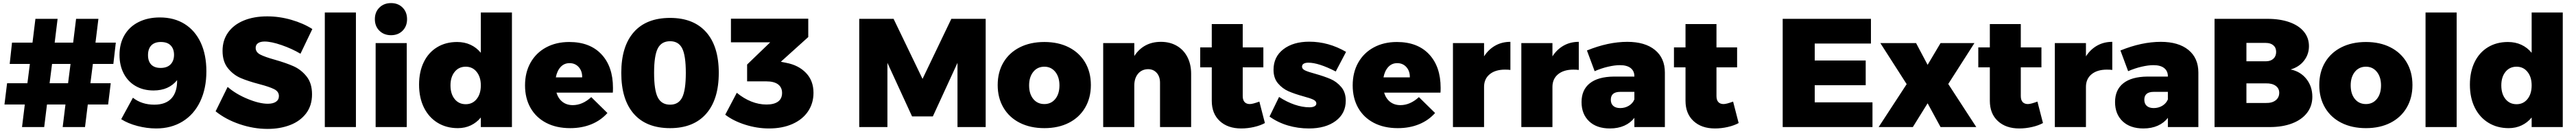

<svg xmlns="http://www.w3.org/2000/svg" viewBox="-20 -823 16726 855"><path d="M716 -409H583L567 -284H699L682 -146H550L532 0H387L405 -146H285L267 0H123L141 -146H9L26 -284H158L174 -409H43L58 -547H191L210 -701H354L335 -547H455L474 -701H619L600 -547H732ZM422 -284 438 -409H318L302 -284Z M982 -145Q1056 -145 1093.5 -186Q1131 -227 1130 -304Q1076 -237 977 -237Q911 -237 861 -265.5Q811 -294 783.5 -346.5Q756 -399 756 -467Q756 -541 788.5 -596Q821 -651 880.5 -680.5Q940 -710 1018 -710Q1111 -710 1179 -667.5Q1247 -625 1283.5 -546.5Q1320 -468 1320 -361Q1320 -250 1280 -166Q1240 -82 1166 -36.5Q1092 9 994 9Q934 9 872.5 -7Q811 -23 767 -51L843 -190Q900 -145 982 -145ZM941 -466Q941 -426 962 -404.5Q983 -383 1023 -383Q1065 -383 1087.5 -406Q1110 -429 1110 -468Q1110 -506 1088.5 -528.5Q1067 -551 1024 -551Q984 -551 962.5 -529Q941 -507 941 -466Z M1698 -554Q1671 -554 1655.5 -543.5Q1640 -533 1640 -513Q1640 -485 1670 -469.5Q1700 -454 1765 -436Q1839 -415 1887 -393.5Q1935 -372 1970.5 -328Q2006 -284 2006 -212Q2006 -139 1967.5 -88.5Q1929 -38 1863.5 -13Q1798 12 1717 12Q1627 12 1536.5 -18.5Q1446 -49 1380 -102L1458 -260Q1511 -214 1587.5 -182.5Q1664 -151 1719 -151Q1753 -151 1772 -164Q1791 -177 1791 -201Q1791 -230 1760 -245.5Q1729 -261 1664 -278Q1591 -297 1543 -317.5Q1495 -338 1460 -381Q1425 -424 1425 -494Q1425 -562 1461 -612.5Q1497 -663 1562.5 -690Q1628 -717 1715 -717Q1794 -717 1872 -694.5Q1950 -672 2008 -635L1931 -475Q1875 -508 1808 -531Q1741 -554 1698 -554Z M2089 -742H2291V0H2089Z M2419 -544H2621V0H2419ZM2623 -699Q2623 -653 2594 -624Q2565 -595 2519 -595Q2473 -595 2443.5 -624Q2414 -653 2414 -699Q2414 -745 2443.5 -774Q2473 -803 2519 -803Q2565 -803 2594 -774Q2623 -745 2623 -699Z M3304 -742V0H3102V-62Q3075 -29 3037 -11Q2999 7 2953 7Q2878 7 2821 -28Q2764 -63 2732.5 -126.5Q2701 -190 2701 -275Q2701 -358 2731.5 -420.5Q2762 -483 2818 -517Q2874 -551 2948 -551Q2996 -551 3035 -533Q3074 -515 3102 -481V-742ZM3102 -270Q3102 -324 3075 -357.5Q3048 -391 3004 -391Q2959 -391 2932 -357.5Q2905 -324 2905 -270Q2905 -215 2932 -181.5Q2959 -148 3004 -148Q3048 -148 3075 -181.5Q3102 -215 3102 -270Z M3960 -254Q3960 -233 3959 -223H3593Q3605 -184 3632.5 -163Q3660 -142 3699 -142Q3762 -142 3819 -194L3924 -91Q3881 -43 3819.5 -18Q3758 7 3682 7Q3592 7 3526 -27.5Q3460 -62 3424.5 -124.5Q3389 -187 3389 -270Q3389 -354 3425 -417.5Q3461 -481 3526 -516Q3591 -551 3676 -551Q3810 -551 3885 -471.5Q3960 -392 3960 -254ZM3678 -414Q3643 -414 3620 -389Q3597 -364 3589 -322H3760Q3761 -362 3738 -388Q3715 -414 3678 -414Z M4647 -351Q4647 -179 4565 -86Q4483 7 4331 7Q4177 7 4095.5 -85.5Q4014 -178 4014 -351Q4014 -523 4095.5 -615Q4177 -707 4331 -707Q4483 -707 4565 -615Q4647 -523 4647 -351ZM4227 -351Q4227 -239 4251 -192Q4275 -145 4331 -145Q4386 -145 4409.5 -192Q4433 -239 4433 -351Q4433 -463 4409.5 -509.5Q4386 -556 4331 -556Q4275 -556 4251 -509.5Q4227 -463 4227 -351Z M5262 -222Q5262 -154 5226.5 -101.5Q5191 -49 5125.5 -20Q5060 9 4973 9Q4895 9 4818 -15.5Q4741 -40 4689 -80L4764 -222Q4809 -185 4858 -165.5Q4907 -146 4957 -146Q5006 -146 5032 -165Q5058 -184 5058 -221Q5058 -257 5032 -276.5Q5006 -296 4956 -296H4831V-405L4981 -549H4726V-702H5228V-583L5050 -423L5085 -416Q5165 -401 5213.5 -350.5Q5262 -300 5262 -222Z M5559 -701H5782L5970 -312L6157 -701H6380V0H6197V-416L6037 -69H5902L5742 -416V0H5559Z M7063 -272Q7063 -189 7025.5 -125.5Q6988 -62 6920 -27.5Q6852 7 6761 7Q6670 7 6601.5 -27.5Q6533 -62 6495.5 -125.5Q6458 -189 6458 -272Q6458 -356 6495.5 -419Q6533 -482 6601.5 -516.5Q6670 -551 6761 -551Q6852 -551 6920 -516.5Q6988 -482 7025.5 -419Q7063 -356 7063 -272ZM6662 -270Q6662 -215 6689 -182Q6716 -149 6761 -149Q6805 -149 6832 -182Q6859 -215 6859 -270Q6859 -324 6832 -357.5Q6805 -391 6761 -391Q6716 -391 6689 -357.5Q6662 -324 6662 -270Z M7714 -345V0H7512V-287Q7512 -327 7490.5 -351Q7469 -375 7434 -375Q7393 -374 7369 -345Q7345 -316 7345 -269V0H7143V-544H7345V-460Q7374 -505 7417.5 -528.5Q7461 -552 7518 -552Q7576 -552 7620.5 -526.5Q7665 -501 7689.5 -454Q7714 -407 7714 -345Z M8193 -26Q8164 -10 8122.5 -0.5Q8081 9 8039 9Q7952 9 7900 -39Q7848 -87 7848 -170V-387H7773V-516H7848V-667H8049V-516H8183V-387H8049V-201Q8049 -175 8061 -162Q8073 -149 8095 -149Q8114 -149 8157 -165Z M8475 -417Q8456 -417 8445 -410.5Q8434 -404 8434 -391Q8434 -376 8454.5 -366.5Q8475 -357 8520 -345Q8580 -328 8619.5 -311Q8659 -294 8688.5 -259.5Q8718 -225 8718 -171Q8718 -88 8652.5 -39.5Q8587 9 8479 9Q8407 9 8341.5 -10.5Q8276 -30 8223 -68L8285 -195Q8336 -162 8386.5 -145Q8437 -128 8482 -128Q8503 -128 8515 -134.5Q8527 -141 8527 -153Q8527 -168 8507.5 -177.5Q8488 -187 8443 -199Q8385 -215 8346 -232Q8307 -249 8278 -283Q8249 -317 8249 -371Q8249 -455 8313 -504Q8377 -553 8481 -553Q8606 -553 8720 -487L8653 -360Q8542 -417 8475 -417Z M9334 -254Q9334 -233 9333 -223H8967Q8979 -184 9006.5 -163Q9034 -142 9073 -142Q9136 -142 9193 -194L9298 -91Q9255 -43 9193.5 -18Q9132 7 9056 7Q8966 7 8900 -27.5Q8834 -62 8798.5 -124.5Q8763 -187 8763 -270Q8763 -354 8799 -417.5Q8835 -481 8900 -516Q8965 -551 9050 -551Q9184 -551 9259 -471.5Q9334 -392 9334 -254ZM9052 -414Q9017 -414 8994 -389Q8971 -364 8963 -322H9134Q9135 -362 9112 -388Q9089 -414 9052 -414Z M9787 -552V-370Q9775 -372 9752 -372Q9689 -372 9652.5 -342Q9616 -312 9616 -260V0H9414V-544H9616V-458Q9645 -503 9688.5 -527.5Q9732 -552 9787 -552Z M10231 -552V-370Q10219 -372 10196 -372Q10133 -372 10096.5 -342Q10060 -312 10060 -260V0H9858V-544H10060V-458Q10089 -503 10132.5 -527.5Q10176 -552 10231 -552Z M10790 -353V0H10592V-60Q10567 -27 10526.5 -9Q10486 9 10433 9Q10347 9 10298 -37.5Q10249 -84 10249 -162Q10249 -241 10302.5 -283.5Q10356 -326 10459 -327H10592V-329Q10592 -363 10568 -382Q10544 -401 10498 -401Q10465 -401 10421.5 -391Q10378 -381 10334 -362L10284 -496Q10422 -552 10546 -552Q10661 -552 10725.5 -499.5Q10790 -447 10790 -353ZM10592 -179V-228H10500Q10439 -228 10439 -177Q10439 -151 10455 -137Q10471 -123 10500 -123Q10531 -123 10556 -138Q10581 -153 10592 -179Z M11269 -26Q11240 -10 11198.5 -0.5Q11157 9 11115 9Q11028 9 10976 -39Q10924 -87 10924 -170V-387H10849V-516H10924V-667H11125V-516H11259V-387H11125V-201Q11125 -175 11137 -162Q11149 -149 11171 -149Q11190 -149 11233 -165Z M11555 -701H12128V-541H11763V-431H12094V-271H11763V-160H12138V0H11555Z M12189 -544H12421L12496 -403L12580 -544H12800L12630 -279L12812 0H12580L12496 -154L12400 0H12178L12360 -278Z M13245 -26Q13216 -10 13174.5 -0.5Q13133 9 13091 9Q13004 9 12952 -39Q12900 -87 12900 -170V-387H12825V-516H12900V-667H13101V-516H13235V-387H13101V-201Q13101 -175 13113 -162Q13125 -149 13147 -149Q13166 -149 13209 -165Z M13695 -552V-370Q13683 -372 13660 -372Q13597 -372 13560.5 -342Q13524 -312 13524 -260V0H13322V-544H13524V-458Q13553 -503 13596.5 -527.5Q13640 -552 13695 -552Z M14254 -353V0H14056V-60Q14031 -27 13990.5 -9Q13950 9 13897 9Q13811 9 13762 -37.5Q13713 -84 13713 -162Q13713 -241 13766.5 -283.5Q13820 -326 13923 -327H14056V-329Q14056 -363 14032 -382Q14008 -401 13962 -401Q13929 -401 13885.5 -391Q13842 -381 13798 -362L13748 -496Q13886 -552 14010 -552Q14125 -552 14189.5 -499.5Q14254 -447 14254 -353ZM14056 -179V-228H13964Q13903 -228 13903 -177Q13903 -151 13919 -137Q13935 -123 13964 -123Q13995 -123 14020 -138Q14045 -153 14056 -179Z M14972 -524Q14972 -471 14940 -430Q14908 -389 14853 -373Q14917 -360 14955.5 -311.5Q14994 -263 14994 -196Q14994 -137 14960 -92.5Q14926 -48 14863.5 -24Q14801 0 14718 0H14359V-701H14703Q14784 -701 14845 -679.5Q14906 -658 14939 -618Q14972 -578 14972 -524ZM14759 -487Q14759 -514 14741 -529.5Q14723 -545 14692 -545H14566V-426H14692Q14723 -426 14741 -442.5Q14759 -459 14759 -487ZM14779 -222Q14779 -251 14755.5 -267.5Q14732 -284 14692 -283H14566V-156H14692Q14732 -155 14755.5 -173Q14779 -191 14779 -222Z M15644 -272Q15644 -189 15606.5 -125.5Q15569 -62 15501 -27.5Q15433 7 15342 7Q15251 7 15182.5 -27.5Q15114 -62 15076.5 -125.5Q15039 -189 15039 -272Q15039 -356 15076.5 -419Q15114 -482 15182.5 -516.5Q15251 -551 15342 -551Q15433 -551 15501 -516.5Q15569 -482 15606.5 -419Q15644 -356 15644 -272ZM15243 -270Q15243 -215 15270 -182Q15297 -149 15342 -149Q15386 -149 15413 -182Q15440 -215 15440 -270Q15440 -324 15413 -357.5Q15386 -391 15342 -391Q15297 -391 15270 -357.5Q15243 -324 15243 -270Z M15729 -742H15931V0H15729Z M16620 -742V0H16418V-62Q16391 -29 16353 -11Q16315 7 16269 7Q16194 7 16137 -28Q16080 -63 16048.5 -126.5Q16017 -190 16017 -275Q16017 -358 16047.5 -420.5Q16078 -483 16134 -517Q16190 -551 16264 -551Q16312 -551 16351 -533Q16390 -515 16418 -481V-742ZM16418 -270Q16418 -324 16391 -357.5Q16364 -391 16320 -391Q16275 -391 16248 -357.5Q16221 -324 16221 -270Q16221 -215 16248 -181.5Q16275 -148 16320 -148Q16364 -148 16391 -181.5Q16418 -215 16418 -270Z"/></svg>

Font: #9Slide03 Montserrat ExtraBold
Style: Regular
Weight: 800
Designer: Julieta Ulanovsky
Foundry: Julieta Ulanovsky
Version: Version 6.001